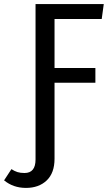

<svg xmlns="http://www.w3.org/2000/svg" viewBox="-89 -709 547 940"><path d="M178 -616V-376H378V-304H178V68Q178 138 139.5 174.5Q101 211 38 211Q-24 211 -69 174L-33 119Q-18 129 -3.5 133.5Q11 138 31 138Q85 138 85 72V-689H419L409 -616Z"/></svg>

Font: Fira Sans Condensed
Style: Regular
Weight: 400
Width: 3
Designer: bBox Type GmbH & Carrois Corporate GbR & Edenspiekermann AG
Foundry: bBox Type GmbH & Carrois Corporate GbR & Edenspiekermann AG
Version: Version 4.301